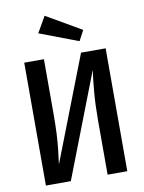

<svg xmlns="http://www.w3.org/2000/svg" viewBox="-101 -1019 817 1089"><g transform="rotate(-10 307.5 -475.0)"><path d="M73.3 0V-707.7H186.7V-394.9Q186.7 -328.2 184.1 -277.9Q181.5 -227.7 176.9 -186.4Q172.3 -145.1 166.7 -104.6L400.5 -707.7H542.1V0H428.7V-311.8Q428.7 -401 434.9 -472.8Q441 -544.6 448.7 -599.5L216.9 0ZM233.3 -949.7 434.9 -832.8 403.6 -773.3 180.5 -857.9Z"/></g></svg>

Font: Fira Code Medium
Style: Regular
Weight: 500
Designer: Carrois Corporate, Edenspiekermann AG, Nikita Prokopov
Foundry: Carrois Corporate, Edenspiekermann AG, Nikita Prokopov
Version: Version 6.002